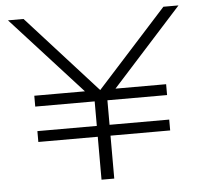

<svg xmlns="http://www.w3.org/2000/svg" viewBox="-51 -758 850 811"><g transform="rotate(-5 374.0 -352.5)"><path d="M347 0V-182H95V-228H347V-332H95V-378H323L317 -370L12 -705H78L376 -376H373L671 -705H735L432 -370L425 -378H654V-332H401V-228H654V-182H401V0Z"/></g></svg>

Font: Nunito Sans 7pt Expanded ExtraLight
Style: Regular
Weight: 250
Width: 7
Designer: Vernon Adams
Foundry: Vernon Adams
Version: Version 3.101;gftools[0.9.27]